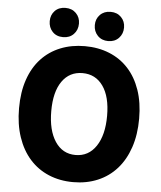

<svg xmlns="http://www.w3.org/2000/svg" viewBox="-63 -1018 912 1086"><g transform="rotate(5 393.0 -475.0)"><path d="M393 14Q317 14 254 -12.5Q191 -39 146 -89.5Q101 -140 76.5 -212.5Q52 -285 52 -376Q52 -468 76.5 -539Q101 -610 146 -658.5Q191 -707 254 -732.5Q317 -758 393 -758Q469 -758 532 -732.5Q595 -707 640 -658Q685 -609 709.5 -538Q734 -467 734 -376Q734 -285 709.5 -212.5Q685 -140 640 -89.5Q595 -39 532 -12.5Q469 14 393 14ZM393 -140Q467 -140 509.5 -203.5Q552 -267 552 -376Q552 -485 509.5 -545Q467 -605 393 -605Q319 -605 277 -545Q235 -485 235 -376Q235 -267 277 -203.5Q319 -140 393 -140ZM265 -798Q227 -798 204.5 -822Q182 -846 182 -882Q182 -917 204.5 -940.5Q227 -964 265 -964Q302 -964 325 -940.5Q348 -917 348 -882Q348 -846 325 -822Q302 -798 265 -798ZM521 -798Q484 -798 461 -822Q438 -846 438 -882Q438 -917 461 -940.5Q484 -964 521 -964Q558 -964 581 -940.5Q604 -917 604 -882Q604 -846 581 -822Q558 -798 521 -798Z"/></g></svg>

Font: Kinto Sans Black
Style: Regular
Weight: 900
Designer: Authors: Ryoko NISHIZUKA  (kana & ideographs); Paul D. Hunt (Latin, Greek & Cyrillic); Wenlong ZHANG  (bopomofo); Sandol
Foundry: Adobe Systems Incorporated, ookami Inc.
Version: Version 0.001